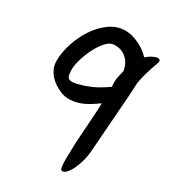

<svg xmlns="http://www.w3.org/2000/svg" viewBox="-181 -760 822 924"><g transform="rotate(30 230.0 -298.0)"><path d="M387 -80Q385 -52 377 -23.5Q369 5 358 27Q347 49 334 61.5Q321 74 310 70Q304 68 302 51.5Q300 35 300 12.5Q300 -10 301 -33.5Q302 -57 302 -72Q302 -75 303 -91Q304 -107 305.5 -130Q307 -153 309 -180.5Q311 -208 312.5 -233Q314 -258 315 -278Q316 -298 316 -307Q298 -294 274 -279Q250 -264 224 -255Q201 -247 173 -245.5Q145 -244 120 -255Q103 -262 86 -273Q69 -284 55.5 -299Q42 -314 33.5 -333Q25 -352 25 -376Q25 -422 41.5 -473Q58 -524 86.5 -567Q115 -610 154.5 -638.5Q194 -667 241 -667Q259 -667 278.5 -662Q298 -657 316.5 -648Q335 -639 352 -627Q369 -615 382 -600Q399 -616 420 -625.5Q441 -635 452 -628Q458 -623 450 -601.5Q442 -580 430 -542Q426 -530 422 -512.5Q418 -495 415 -478Q414 -454 412.5 -429.5Q411 -405 410 -388ZM329 -494Q327 -506 321 -521.5Q315 -537 303 -550.5Q291 -564 272.5 -573Q254 -582 227 -581Q204 -580 183 -556.5Q162 -533 145.5 -500.5Q129 -468 119 -433.5Q109 -399 109 -376Q109 -356 112 -344Q115 -332 124.5 -327.5Q134 -323 151 -325.5Q168 -328 196 -337Q234 -349 264.5 -366Q295 -383 318 -400Q315 -435 320.5 -458Q326 -481 329 -494Z"/></g></svg>

Font: BM YEONSUNG
Style: Regular
Weight: 400
Designer: Bongjin Kim; Myungsoo Han; Jaehyun Keum; Jihee Min; Dokyung Lee; Chorong Kim; Jooyeon Kang; Sang-a Kim;
Foundry: Sandoll Communications Inc.
Version: Version 1.000;PS 1;hotconv 16.6.51;makeotf.lib2.5.65220